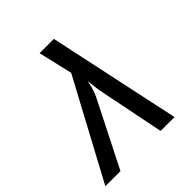

<svg xmlns="http://www.w3.org/2000/svg" viewBox="-199 -864 997 997"><g transform="rotate(-45 300.0 -365.0)"><path d="M3 0 294 -542 250 -730H355L511 0H409L339 -348Q332 -381 329 -409Q326 -437 324 -452Q322 -437 314.5 -409Q307 -381 290 -348L114 0Z"/></g></svg>

Font: JetBrains Mono NL Medium
Style: Italic
Weight: 500
Italic angle: -9°
Monospace: yes
Designer: Philipp Nurullin, Konstantin Bulenkov
Foundry: JetBrains
Version: Version 2.305; ttfautohint (v1.8.4.7-5d5b)